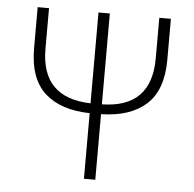

<svg xmlns="http://www.w3.org/2000/svg" viewBox="-49 -709 766 758"><g transform="rotate(5 334.0 -329.5)"><path d="M311 0V-260Q196 -262 133 -319Q70 -376 70 -497V-659H115V-498Q115 -304 311 -299V-659H356V-299Q552 -302 552 -498V-659H598V-497Q598 -376 534.5 -319Q471 -262 356 -260V0Z"/></g></svg>

Font: CV Source Sans Light
Style: Regular
Weight: 300
Designer: Paul D. Hunt
Foundry: Adobe Systems Incorporated
Version: Version 3.001